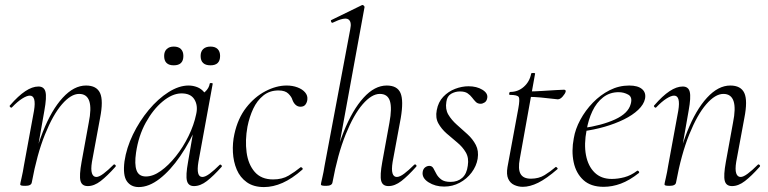

<svg xmlns="http://www.w3.org/2000/svg" viewBox="-20 -746 3117 779"><path d="M336 9Q312 9 306.5 -12.5Q301 -34 311 -89L340 -248Q364 -365 301 -365Q268 -365 231.5 -323Q195 -281 162.5 -200.5Q130 -120 109 -6L98 -7Q119 -123 154 -211.5Q189 -300 234.5 -349.5Q280 -399 329 -399Q372 -399 386 -368.5Q400 -338 386 -267L353 -89Q348 -58 353 -43Q358 -28 371 -28Q382 -28 400 -41.5Q418 -55 440 -77Q443 -81 447.5 -77Q452 -73 448 -69Q415 -32 388.5 -11.5Q362 9 336 9ZM83 8Q70 8 66 6.5Q62 5 62 2Q62 -1 67.5 -24.5Q73 -48 77 -74L118 -297Q128 -358 101 -358Q89 -358 70 -346Q51 -334 29 -311Q26 -307 21.5 -311.5Q17 -316 21 -319Q54 -357 82.5 -376Q111 -395 136 -395Q159 -395 164.5 -373.5Q170 -352 160 -297L109 -6Q107 8 83 8Z M543 13Q511 13 494.5 -11Q478 -35 485 -91Q493 -146 519.5 -200.5Q546 -255 583.5 -300Q621 -345 663.5 -372Q706 -399 745 -399Q763 -399 780 -392.5Q797 -386 809 -371Q821 -356 823 -332L785 -357Q796 -359 812 -373.5Q828 -388 831 -407Q833 -410 838.5 -409Q844 -408 843 -406L785 -89Q775 -28 801 -28Q813 -28 831 -41.5Q849 -55 871 -77Q874 -80 878 -76Q882 -72 879 -69Q846 -32 819.5 -11.5Q793 9 767 9Q744 9 738.5 -12.5Q733 -34 743 -89L767 -229L783 -246Q752 -172 711.5 -113Q671 -54 627.5 -20.5Q584 13 543 13ZM572 -30Q601 -30 632.5 -52.5Q664 -75 693.5 -112Q723 -149 745 -194Q767 -239 776 -283Q784 -318 768.5 -343Q753 -368 714 -367Q678 -366 639.5 -334Q601 -302 571.5 -248.5Q542 -195 532 -127Q525 -80 534 -55Q543 -30 572 -30ZM834 -481Q794 -481 794 -519Q794 -537 804.5 -547Q815 -557 834 -557Q853 -557 863 -547Q873 -537 873 -519Q873 -481 834 -481ZM685 -481Q646 -481 646 -519Q646 -537 656.5 -547Q667 -557 685 -557Q704 -557 714 -547Q724 -537 724 -519Q724 -481 685 -481Z M1051 13Q1009 13 981.5 -6.5Q954 -26 940.5 -58Q927 -90 925 -128Q923 -166 931 -202Q945 -266 979 -309.5Q1013 -353 1057 -376Q1101 -399 1143 -399Q1167 -399 1187 -391.5Q1207 -384 1218 -371Q1229 -358 1227 -342Q1226 -331 1219.5 -322Q1213 -313 1199 -313Q1188 -313 1179.5 -320.5Q1171 -328 1166 -342Q1163 -353 1150 -366Q1137 -379 1110 -379Q1074 -379 1048.5 -358.5Q1023 -338 1007.5 -305Q992 -272 984 -232Q974 -177 980.5 -128Q987 -79 1013.5 -48.5Q1040 -18 1088 -18Q1125 -18 1151 -33.5Q1177 -49 1199 -67Q1202 -69 1206 -65Q1210 -61 1207 -58Q1165 -21 1126.5 -4Q1088 13 1051 13Z M1303 8Q1290 8 1286 6.5Q1282 5 1282 2Q1282 -1 1287.5 -24.5Q1293 -48 1297 -74L1401 -627Q1408 -659 1392.5 -668Q1377 -677 1330 -654Q1326 -652 1323.5 -658Q1321 -664 1325 -665L1448 -725Q1452 -727 1456 -723Q1460 -719 1459 -717L1329 -6Q1327 8 1303 8ZM1556 9Q1532 9 1526.5 -12.5Q1521 -34 1531 -89L1560 -248Q1571 -307 1562 -336Q1553 -365 1521 -365Q1488 -365 1451.5 -323Q1415 -281 1382.5 -200.5Q1350 -120 1329 -6L1318 -7Q1339 -123 1374.5 -211.5Q1410 -300 1455 -349.5Q1500 -399 1549 -399Q1592 -399 1605 -368.5Q1618 -338 1606 -267L1573 -89Q1568 -58 1572.5 -43Q1577 -28 1590 -28Q1602 -28 1620 -41.5Q1638 -55 1660 -77Q1664 -81 1668 -77Q1672 -73 1668 -69Q1635 -32 1608.5 -11.5Q1582 9 1556 9Z M1782 11Q1746 11 1718.5 -6.5Q1691 -24 1695 -49Q1697 -61 1705 -67Q1713 -73 1722 -73Q1733 -73 1738.5 -63Q1744 -53 1750.5 -40.5Q1757 -28 1770 -18Q1783 -8 1808 -8Q1837 -8 1855.5 -24.5Q1874 -41 1878 -74Q1883 -105 1870 -127.5Q1857 -150 1835 -168Q1813 -186 1792 -204.5Q1771 -223 1758.5 -245.5Q1746 -268 1752 -299Q1758 -332 1778.5 -353.5Q1799 -375 1826.5 -385.5Q1854 -396 1881 -396Q1914 -396 1937 -382Q1960 -368 1957 -349Q1955 -336 1946.5 -330.5Q1938 -325 1930 -325Q1918 -325 1910.5 -332.5Q1903 -340 1895.5 -350Q1888 -360 1877 -367.5Q1866 -375 1846 -375Q1827 -375 1810.5 -365.5Q1794 -356 1791 -333Q1786 -303 1799 -281Q1812 -259 1833.5 -240Q1855 -221 1876.5 -201.5Q1898 -182 1910.5 -158Q1923 -134 1918 -102Q1913 -72 1893.5 -46Q1874 -20 1845 -4.5Q1816 11 1782 11Z M2101 12Q2083 12 2066.5 4.5Q2050 -3 2042 -20.5Q2034 -38 2039 -68L2083 -306Q2090 -344 2084.5 -352.5Q2079 -361 2049 -361Q2045 -361 2046 -367Q2047 -373 2050 -373Q2082 -373 2105.5 -394Q2129 -415 2135 -447Q2135 -450 2143.5 -450Q2152 -450 2151 -447L2089 -102Q2081 -60 2092 -40.5Q2103 -21 2134 -21Q2166 -21 2189.5 -35.5Q2213 -50 2234 -68Q2236 -70 2240 -66Q2244 -62 2242 -60Q2197 -21 2163.5 -4.5Q2130 12 2101 12ZM2243 -343Q2240 -343 2220 -345.5Q2200 -348 2173.5 -350.5Q2147 -353 2123 -353L2125 -375Q2148 -375 2179 -377Q2210 -379 2236 -380.5Q2262 -382 2268 -382Q2272 -382 2274 -380Q2276 -378 2275 -374Q2273 -366 2263 -354.5Q2253 -343 2243 -343Z M2429 12Q2377 12 2347 -15.5Q2317 -43 2307.5 -88Q2298 -133 2308 -185Q2314 -222 2334.5 -260Q2355 -298 2385.5 -329.5Q2416 -361 2453.5 -380Q2491 -399 2533 -399Q2568 -399 2585 -384.5Q2602 -370 2597 -345Q2592 -322 2569.5 -300.5Q2547 -279 2511.5 -261.5Q2476 -244 2432.5 -231.5Q2389 -219 2342 -213L2344 -226Q2422 -237 2475.5 -261.5Q2529 -286 2539 -324Q2547 -352 2529 -362Q2511 -372 2490 -372Q2454 -372 2427 -351Q2400 -330 2383.5 -295Q2367 -260 2360 -218Q2349 -161 2357.5 -116.5Q2366 -72 2392.5 -46Q2419 -20 2462 -20Q2487 -20 2513.5 -27Q2540 -34 2565 -53Q2568 -55 2571.5 -51Q2575 -47 2572 -44Q2534 -14 2499 -1Q2464 12 2429 12Z M2950 9Q2926 9 2920.5 -12.5Q2915 -34 2925 -89L2954 -248Q2978 -365 2915 -365Q2882 -365 2845.5 -323Q2809 -281 2776.5 -200.5Q2744 -120 2723 -6L2712 -7Q2733 -123 2768 -211.5Q2803 -300 2848.5 -349.5Q2894 -399 2943 -399Q2986 -399 3000 -368.5Q3014 -338 3000 -267L2967 -89Q2962 -58 2967 -43Q2972 -28 2985 -28Q2996 -28 3014 -41.5Q3032 -55 3054 -77Q3057 -81 3061.5 -77Q3066 -73 3062 -69Q3029 -32 3002.5 -11.5Q2976 9 2950 9ZM2697 8Q2684 8 2680 6.5Q2676 5 2676 2Q2676 -1 2681.5 -24.5Q2687 -48 2691 -74L2732 -297Q2742 -358 2715 -358Q2703 -358 2684 -346Q2665 -334 2643 -311Q2640 -307 2635.5 -311.5Q2631 -316 2635 -319Q2668 -357 2696.5 -376Q2725 -395 2750 -395Q2773 -395 2778.5 -373.5Q2784 -352 2774 -297L2723 -6Q2721 8 2697 8Z"/></svg>

Font: Cormorant Garamond Light
Style: Italic
Weight: 300
Italic angle: -10°
Designer: Christian Thalmann (Catharsis Fonts)
Foundry: Catharsis Fonts
Version: Version 4.001